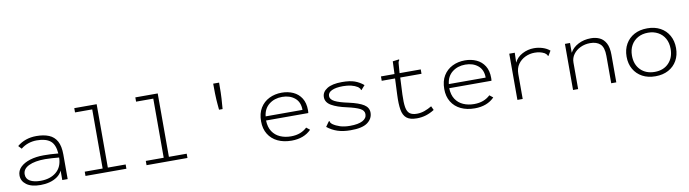

<svg xmlns="http://www.w3.org/2000/svg" viewBox="-32 -1256 6663 1858"><g transform="rotate(-10 3300.0 -327.0)"><path d="M257 11Q167 11 119 -24.5Q71 -60 71 -115Q71 -162 105.5 -196Q140 -230 199.5 -248.5Q259 -267 334 -267Q364 -267 402.5 -265.5Q441 -264 478 -260Q471 -350 426 -385.5Q381 -421 293 -421Q251 -421 211.5 -408Q172 -395 137 -367L108 -398Q186 -463 297 -463Q369 -463 420 -442Q471 -421 497.5 -372.5Q524 -324 524 -241V0H471V-93Q455 -58 421.5 -34.5Q388 -11 345.5 0Q303 11 257 11ZM122 -117Q122 -73 160.5 -51Q199 -29 264 -29Q359 -29 418 -78Q477 -127 479 -220Q447 -223 408.5 -225.5Q370 -228 342 -228Q242 -228 182 -199.5Q122 -171 122 -117Z M699 0V-42H875V-623H706V-665H926V-42H1101V0Z M1299 0V-42H1475V-623H1306V-665H1526V-42H1701V0Z M2071 -665H2129Q2129 -605 2128 -569Q2127 -533 2125.5 -508.5Q2124 -484 2122 -461.5Q2120 -439 2118 -407H2083Q2080 -439 2078 -461.5Q2076 -484 2074.5 -508Q2073 -532 2072 -568.5Q2071 -605 2071 -665Z M2724 10Q2646 10 2587.5 -18Q2529 -46 2496.5 -99Q2464 -152 2464 -225Q2464 -303 2496.5 -356Q2529 -409 2584.5 -436.5Q2640 -464 2708 -464Q2770 -464 2820.5 -441Q2871 -418 2900.5 -371Q2930 -324 2930 -253Q2930 -245 2929.5 -239Q2929 -233 2928 -225H2513Q2515 -159 2543 -116.5Q2571 -74 2618.5 -53Q2666 -32 2725 -32Q2775 -32 2814.5 -47Q2854 -62 2883 -90L2917 -63Q2882 -27 2833.5 -8.5Q2785 10 2724 10ZM2516 -265H2878Q2878 -342 2829 -382.5Q2780 -423 2705 -423Q2629 -423 2576.5 -381.5Q2524 -340 2516 -265Z M3302 10Q3231 10 3176 -8Q3121 -26 3075 -63L3106 -107L3113 -114L3118 -110Q3118 -103 3122 -96.5Q3126 -90 3138 -80Q3168 -59 3208.5 -46Q3249 -33 3305 -33Q3386 -33 3428.5 -55.5Q3471 -78 3471 -119Q3471 -155 3431 -175.5Q3391 -196 3306 -215Q3212 -235 3157.5 -266.5Q3103 -298 3103 -350Q3103 -401 3153.5 -432.5Q3204 -464 3300 -464Q3378 -464 3425 -447Q3472 -430 3511 -397L3479 -361L3473 -354L3468 -359Q3468 -366 3463.5 -371.5Q3459 -377 3447 -388Q3392 -423 3303 -423Q3233 -423 3193.5 -404.5Q3154 -386 3154 -352Q3154 -319 3196.5 -297Q3239 -275 3330 -256Q3429 -234 3475.5 -204.5Q3522 -175 3522 -125Q3522 -66 3470 -27.5Q3418 11 3302 10Z M3955 8Q3887 8 3854 -19.5Q3821 -47 3811.5 -103.5Q3802 -160 3806 -248L3813 -409H3682V-452H3815L3820 -576L3874 -583L3883 -584L3884 -577Q3879 -571 3876 -564Q3873 -557 3872 -541L3865 -452H4073V-409H3864L3856 -243Q3853 -164 3860.5 -119Q3868 -74 3892.5 -55Q3917 -36 3963 -36Q4002 -36 4038.5 -49Q4075 -62 4110 -83L4128 -44Q4087 -18 4044.5 -5Q4002 8 3955 8Z M4524 10Q4446 10 4387.5 -18Q4329 -46 4296.5 -99Q4264 -152 4264 -225Q4264 -303 4296.5 -356Q4329 -409 4384.5 -436.5Q4440 -464 4508 -464Q4570 -464 4620.5 -441Q4671 -418 4700.5 -371Q4730 -324 4730 -253Q4730 -245 4729.5 -239Q4729 -233 4728 -225H4313Q4315 -159 4343 -116.5Q4371 -74 4418.5 -53Q4466 -32 4525 -32Q4575 -32 4614.5 -47Q4654 -62 4683 -90L4717 -63Q4682 -27 4633.5 -8.5Q4585 10 4524 10ZM4316 -265H4678Q4678 -342 4629 -382.5Q4580 -423 4505 -423Q4429 -423 4376.5 -381.5Q4324 -340 4316 -265Z M4943 -453H4997L4994 -356Q5018 -407 5072 -435.5Q5126 -464 5187 -464Q5230 -464 5271 -451Q5312 -438 5341 -413L5317 -373L5312 -365L5306 -370Q5305 -376 5300.5 -381.5Q5296 -387 5283 -397Q5259 -410 5235.5 -415Q5212 -420 5185 -420Q5137 -420 5093.5 -399.5Q5050 -379 5022.5 -340Q4995 -301 4995 -244V1H4943Z M5490 0V-453H5540V-357Q5566 -405 5621 -434Q5676 -463 5747 -463Q5794 -463 5832 -445Q5870 -427 5892.5 -385Q5915 -343 5915 -271V0H5865V-269Q5865 -353 5829.5 -385.5Q5794 -418 5731 -418Q5679 -418 5635.5 -397.5Q5592 -377 5566 -341.5Q5540 -306 5540 -261V0Z M6300 8Q6226 8 6171.5 -21.5Q6117 -51 6086.5 -104Q6056 -157 6056 -227Q6056 -297 6086.5 -350.5Q6117 -404 6171.5 -433.5Q6226 -463 6300 -463Q6373 -463 6427.5 -433.5Q6482 -404 6512 -350.5Q6542 -297 6542 -227Q6542 -157 6512 -104Q6482 -51 6427.5 -21.5Q6373 8 6300 8ZM6300 -35Q6386 -35 6437.5 -88.5Q6489 -142 6489 -228Q6489 -287 6465 -330Q6441 -373 6398 -396.5Q6355 -420 6300 -420Q6243 -420 6200 -396Q6157 -372 6133 -329Q6109 -286 6109 -228Q6109 -140 6161.5 -87.5Q6214 -35 6300 -35Z"/></g></svg>

Font: Inconsolata Expanded Light
Style: Regular
Weight: 300
Width: 7
Monospace: yes
Designer: Raph Levien, Cyreal, Brenton Simpson
Foundry: Raph Levien, Cyreal, Google
Version: Version 3.001; ttfautohint (v1.8.2.53-6de2)